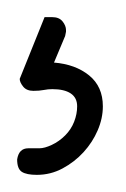

<svg xmlns="http://www.w3.org/2000/svg" viewBox="-20 -61 147 224"><path d="M32 -41H41Q49 -41 53 -36Q57 -31 57 -26Q57 -26 57 -24L56 -19L43 12Q68 14 84 27Q100 40 100 63Q100 77 94 91Q88 105 77.5 116.5Q67 128 53 135.5Q39 143 23 143Q11 143 5.5 139.5Q0 136 0 125Q2 112 13 112Q20 112 26 112Q32 112 40.5 108Q49 104 56 97Q63 90 66.5 81Q70 72 70 63Q70 53 62.5 48Q55 43 41 43Q36 43 31 44Q26 45 19 45Q11 45 7 40Q3 35 3 31Z"/></svg>

Font: Gruenewald VA 3. Klasse
Style: Regular
Weight: 400
Designer: Peter Wiegel
Foundry: Peter Wiegel, nach dem Schriftentwurf von Dr. H. Gr¸newald
Version: Version 0.007